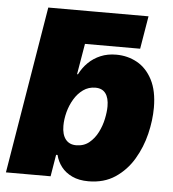

<svg xmlns="http://www.w3.org/2000/svg" viewBox="-52 -776 748 832"><g transform="rotate(5 321.5 -360.5)"><path d="M198.7 -584.5 124.5 -727.5H560.5L536.6 -584.5ZM362.8 7.3Q321.8 7.3 292.2 -6.6Q262.7 -20.5 244.9 -43.5Q227.1 -66.4 220.2 -94.7H213.9L198.2 0H3.9L124.5 -727.5H320.8L273.9 -450.7H277.8Q292.5 -480 315.2 -502.2Q337.9 -524.4 368.2 -537.1Q398.4 -549.8 436 -549.8Q485.8 -549.8 527.1 -526.9Q568.4 -503.9 593.3 -456.1Q618.2 -408.2 618.2 -335Q618.2 -280.3 603.8 -220.7Q589.4 -161.1 558.6 -109.4Q527.8 -57.6 479.2 -25.1Q430.7 7.3 362.8 7.3ZM296.4 -143.6Q330.1 -143.6 353 -162.4Q376 -181.2 390.4 -209.7Q404.8 -238.3 411.1 -268.8Q417.5 -299.3 417.5 -323.2Q417.5 -359.9 402.8 -379.6Q388.2 -399.4 358.4 -399.4Q328.6 -399.4 305.4 -382.8Q282.2 -366.2 266.4 -339.6Q250.5 -313 242.4 -282.2Q234.4 -251.5 234.4 -222.7Q234.4 -185.1 250.5 -164.3Q266.6 -143.6 296.4 -143.6Z"/></g></svg>

Font: Inter 16pt Black
Style: Italic
Weight: 900
Italic angle: -9.3988°
Version: Version 4.001;git-66647c0bb